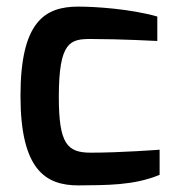

<svg xmlns="http://www.w3.org/2000/svg" viewBox="-20 -556 536 581"><path d="M42 -266C42 -42 118 5 217 5C300 4 384 6 463 -27V-103C463 -103 347 -94 255 -94C183 -94 158 -121 158 -263C158 -431 193 -438 255 -438C344 -438 456 -432 456 -432V-506C375 -529 269 -536 217 -536C115 -536 42 -490 42 -266Z"/></svg>

Font: Exo
Style: Demi Bold
Weight: 600
Designer: Natanael Gama
Version: Version 1.00